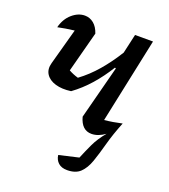

<svg xmlns="http://www.w3.org/2000/svg" viewBox="-128 -582 768 874"><g transform="rotate(20 256.0 -145.5)"><path d="M192 -145Q149 -139 117 -148.5Q85 -158 70.5 -180.5Q56 -203 65 -235L113 -410Q70 -405 33 -397Q44 -440 73 -465Q102 -490 134 -490Q158 -490 177 -474.5Q196 -459 206 -429L154 -232Q175 -220 200 -213Q245 -246 284 -291.5Q323 -337 357 -392L378 -485H465L378 -73Q419 -77 463 -87Q438 -25 424 27Q410 79 396.5 117.5Q383 156 360.5 177.5Q338 199 297 199Q270 199 254.5 185Q239 171 236 148L331 126Q345 92 362 55.5Q379 19 410 -18Q377 6 345 6Q297 6 281 -54L348 -312L343 -314Q311 -262 273.5 -219.5Q236 -177 192 -145Z"/></g></svg>

Font: Piazzolla Medium
Style: Italic
Weight: 500
Italic angle: -11.3°
Designer: Juan Pablo del Peral
Foundry: Huerta Tipografica
Version: Version 1.330